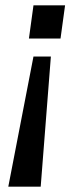

<svg xmlns="http://www.w3.org/2000/svg" viewBox="-20 -536 298 717"><path d="M206 -392 223 -516H105L88 -392ZM132 161 170 -325H105L11 161Z"/></svg>

Font: United Sans Medium
Style: Italic
Weight: 500
Italic angle: -8°
Designer: Pablo Impallari, Rodrigo Fuenzalida (Modified by Dan O. Williams)
Version: Version 1.000;PS 001.000;hotconv 1.0.88;makeotf.lib2.5.64775